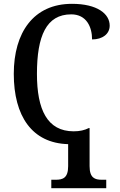

<svg xmlns="http://www.w3.org/2000/svg" viewBox="-20 -744 626 1003"><path d="M248 239H535V195H512C476 195 448 186 448 124V-75H444C422 -64 397 -58 365 -58C227 -58 173 -171 173 -358C173 -556 222 -669 352 -669C432 -669 461 -603 461 -538C516 -538 553 -567 553 -610C553 -672 488 -724 356 -724C155 -724 52 -574 52 -358C52 -138 147 4 336 9V124C336 186 308 195 271 195H248Z"/></svg>

Font: Noto Serif SemiCondensed Medium
Style: Regular
Weight: 500
Width: 4
Designer: Monotype Design Team
Foundry: Monotype Imaging Inc.
Version: Version 2.014